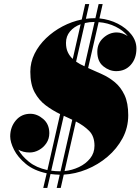

<svg xmlns="http://www.w3.org/2000/svg" viewBox="-20 -850 695 950"><path d="M401.5 -830H421.5L405 -757Q426.5 -760 447 -760Q449.5 -760 452 -760L468 -830H488L472 -759Q521 -754 562.8 -732.8Q604.5 -711.5 629.8 -679.5Q655 -647.5 655 -610Q655 -560.5 627.2 -529.2Q599.5 -498 555 -498Q521 -498 491.2 -522Q461.5 -546 461.5 -594Q461.5 -635.5 491.2 -662.5Q521 -689.5 557.5 -689.5Q571.5 -689.5 585.8 -684.5Q600 -679.5 612 -671.5Q590.5 -699 552.2 -718Q514 -737 468 -740.5L416 -513.5Q449 -499 484 -483.2Q519 -467.5 548.5 -443Q578 -418.5 596.2 -379.5Q614.5 -340.5 614.5 -280Q614.5 -218.5 586.5 -166.2Q558.5 -114 512 -74.5Q465.5 -35 409 -12Q352.5 11 295.5 14L280.5 80H260.5L275.5 14.5Q252 14 230 11L214 80H194L211 7.5Q147.5 -6 107.8 -39Q68 -72 49.2 -109.5Q30.5 -147 30.5 -175Q30.5 -221 58.2 -254Q86 -287 130 -287Q164 -287 194 -261.2Q224 -235.5 224 -191Q224 -163.5 209.8 -142Q195.5 -120.5 173.2 -108Q151 -95.5 126.5 -95.5Q95 -95.5 70.5 -109.5Q88 -78 123.5 -49.2Q159 -20.5 214.5 -8.5L277.5 -285.5Q240 -303.5 206.2 -328.8Q172.5 -354 151.2 -393.5Q130 -433 130 -495Q130 -542 151 -584.2Q172 -626.5 208 -661Q244 -695.5 289.5 -719.5Q335 -743.5 384.5 -753.5ZM356.5 -545Q366 -538.5 376.2 -532.8Q386.5 -527 398 -522L448 -741.5Q422.5 -741.5 400 -736ZM306.5 -638Q306.5 -611 315.5 -591.8Q324.5 -572.5 340 -558.5L379 -730Q346 -718 326.2 -694.2Q306.5 -670.5 306.5 -638ZM277.5 -2.5H279.5L337.5 -257.5Q327.5 -262.5 316.8 -267.2Q306 -272 295.5 -277L233.5 -5.5Q254.5 -2.5 277.5 -2.5ZM447.5 -129Q447.5 -176 421 -202.5Q394.5 -229 355.5 -249L299.5 -3.5Q337 -7.5 370.8 -23.5Q404.5 -39.5 426 -66.2Q447.5 -93 447.5 -129Z"/></svg>

Font: Bodoni* 11pt Fatface
Style: Italic
Weight: 900
Italic angle: -13°
Version: Version 2.3